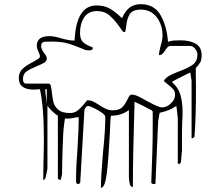

<svg xmlns="http://www.w3.org/2000/svg" viewBox="-20 -967 1055 919"><path d="M401 -460Q396 -460 390 -452Q384 -444 384 -440L364 -93Q360 -87 357 -87Q357 -86 354 -86Q344 -86 344 -101V-108Q344 -171 351 -257Q357 -357 357 -406Q346 -406 328 -402Q324 -401 316 -400Q308 -399 301 -399Q294 -399 291 -400Q289 -390 287 -373.5Q285 -357 284 -347Q282 -325 279.5 -250Q277 -175 277 -133L271 -107Q270 -106 268 -106Q265 -106 264 -107Q261 -107 257 -113V-413Q233 -428 207 -460V-160Q206 -152 203 -138Q200 -124 197 -113Q196 -112 194 -110Q192 -108 191 -107L187 -105L188 -188Q190 -260 190 -303Q190 -454 171 -540Q153 -538 143 -538Q70 -538 70 -593Q70 -621 88.5 -638Q107 -655 139 -671Q157 -681 164 -686Q171 -691 171 -697Q171 -706 164 -720Q156 -736 156 -748Q156 -794 217 -794Q240 -794 275 -783Q311 -773 331 -773H337Q345 -941 442 -941Q479 -941 505.5 -926Q532 -911 564 -880Q579 -914 600 -930.5Q621 -947 654 -947Q719 -947 749 -893.5Q779 -840 784 -767Q800 -772 811.5 -773Q823 -774 844 -774Q888 -774 916.5 -758Q945 -742 945 -703Q945 -681 939.5 -670.5Q934 -660 917 -640Q918 -609 918 -536Q918 -407 911 -313Q906 -305 897 -305V-580L891 -620Q881 -616 849 -599.5Q817 -583 811 -580Q806 -578 804 -573Q833 -549 843.5 -513Q854 -477 854 -429Q854 -411 852 -379L851 -333V-247Q850 -242 850 -236.5Q850 -231 849 -225Q847 -187 844 -187L837 -180L831 -187V-400Q830 -412 828 -430.5Q826 -449 824 -460Q805 -447 787.5 -440Q770 -433 744 -427L737 -387L724 -87Q722 -86 717 -86Q707 -86 704 -93Q707 -172 709 -232.5Q711 -293 711 -363V-433Q707 -439 704 -440Q689 -448 664.5 -460.5Q640 -473 624 -480Q616 -216 616 -72Q604 -72 600.5 -89.5Q597 -107 597 -120V-440Q560 -413 511 -413Q508 -398 506 -333Q500 -212 491.5 -140Q483 -68 463 -68Q463 -123 473 -237Q484 -340 484 -408Q484 -416 467 -428Q450 -440 429 -450Q408 -460 401 -460ZM104 -567H211Q220 -567 223 -557Q226 -547 228 -526Q231 -496 236.5 -476Q242 -456 260 -441Q278 -426 314 -426Q336 -426 351 -437.5Q366 -449 378.5 -464.5Q391 -480 397 -487H401Q413 -487 424 -482Q435 -477 454 -465Q473 -452 488 -445.5Q503 -439 518 -439Q550 -439 564 -452.5Q578 -466 589 -489Q595 -502 599.5 -508Q604 -514 611 -514Q624 -514 641 -506Q658 -498 684 -483Q702 -473 720 -464.5Q738 -456 751 -453H755Q778 -453 798 -472Q818 -491 818 -513Q818 -529 810.5 -538Q803 -547 786 -561Q770 -573 764 -580Q773 -595 791 -605Q809 -615 839 -626Q882 -642 903.5 -658Q925 -674 925 -707Q925 -720 914 -733.5Q903 -747 891 -747H797Q788 -747 782.5 -741.5Q777 -736 770 -725Q762 -713 756 -708Q750 -703 741 -703Q741 -718 749 -748Q758 -775 758 -797Q758 -848 730 -884.5Q702 -921 654 -921Q614 -921 600.5 -898.5Q587 -876 584 -840Q582 -825 580.5 -819Q579 -813 574 -813Q571 -813 565.5 -819.5Q560 -826 554 -836Q530 -870 505.5 -892Q481 -914 444 -914Q403 -914 383 -884Q363 -854 363 -809Q363 -780 377 -766Q391 -752 424 -740V-737Q424 -726 408 -726H404L391 -727Q334 -751 303 -759.5Q272 -768 227 -768L191 -767Q182 -764 179.5 -759Q177 -754 177 -744Q177 -733 191 -713Q204 -698 204 -687Q204 -675 192.5 -667.5Q181 -660 156 -650Q124 -637 107 -625Q90 -613 90 -589Q90 -567 104 -567ZM197 -527Q199 -515 201 -497Q203 -479 204 -467V-540H197Z"/></svg>

Font: Krikikrak Dingbats
Style: Regular
Weight: 400
Designer: Jenny du Carrois
Foundry: bBox Type GmbH
Version: Version 1.001